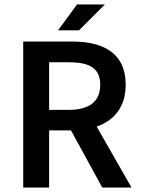

<svg xmlns="http://www.w3.org/2000/svg" viewBox="-20 -840 639 860"><path d="M450 -820H325L240 -704H334ZM200 -561H290C380 -561 429 -535 429 -460C429 -386 380 -348 290 -348H200ZM569 0 413 -273C491 -300 543 -361 543 -460C543 -606 438 -654 302 -654H84V0H200V-256H298L438 0Z"/></svg>

Font: Source Code Pro Semibold
Style: Regular
Weight: 600
Monospace: yes
Designer: Paul D. Hunt
Foundry: Adobe Systems Incorporated
Version: Version 1.017;PS 1.000;hotconv 1.0.70;makeotf.lib2.5.5900